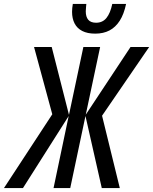

<svg xmlns="http://www.w3.org/2000/svg" viewBox="-87 -952 775 972"><path d="M-66.9 0 177.7 -373.5 85.4 -713.9H174.8L262.2 -370.6L335 -713.9H419.9L347.2 -371.6L573.7 -713.9H668L429.7 -366.2L519.5 0H428.2L345.7 -364.7L268.6 0H184.1L260.7 -364.7L29.3 0ZM395 -781.7Q355.5 -781.7 329.3 -795.2Q303.2 -808.6 290.5 -833.5Q277.8 -858.4 277.8 -892.1Q277.8 -900.4 278.8 -911.4Q279.8 -922.4 281.7 -932.1H350.1Q349.6 -923.3 348.4 -913.6Q347.2 -903.8 347.2 -894.5Q347.2 -866.7 359.9 -851.8Q372.6 -836.9 399.4 -836.9Q432.6 -836.9 452.1 -861.3Q471.7 -885.7 481.4 -932.1H551.3Q540.5 -880.4 519.3 -847.2Q498 -814 467.3 -797.9Q436.5 -781.7 395 -781.7Z"/></svg>

Font: Open Sans Condensed Medium
Style: Italic
Weight: 500
Width: 3
Italic angle: -12°
Designer: Monotype Design Team
Foundry: Monotype Imaging Inc.
Version: Version 3.000